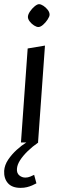

<svg xmlns="http://www.w3.org/2000/svg" viewBox="-48 -679 288 915"><path d="M51.9 0 83.9 -448 166.3 -461.8 133.3 0ZM134.7 -550.2Q126.3 -550.2 114.4 -557.6Q102.5 -565.1 93.8 -576.5Q85 -588 85 -598.1Q85 -609.4 94.6 -623.8Q104.2 -638.2 116.8 -648.6Q129.5 -659.1 137.9 -659.1Q147 -659.1 158.9 -651.3Q170.8 -643.5 179.5 -632.1Q188.3 -620.8 188.3 -609Q188.3 -600.4 178.9 -586Q169.6 -571.6 157.2 -560.9Q144.8 -550.2 134.7 -550.2ZM50 216.3Q9.2 216.3 -10.4 193.7Q-29.9 171.2 -28.2 135Q-26.2 107.4 -9 81.8Q8.3 56.2 32 34.8Q55.6 13.4 77.4 0H134.5Q106.7 19.2 84 41.3Q61.2 63.5 47.4 85.1Q33.7 106.8 32.7 126.2Q31.4 146.3 44 156.8Q56.6 167.3 72.9 167.3Q85 167.3 96.4 162.5Q107.7 157.6 114.7 154.3L125.6 194.7Q116.6 199.7 105.2 204.6Q93.9 209.5 80.4 212.9Q67 216.3 50 216.3Z"/></svg>

Font: Ancizar Sans Thin
Style: Italic
Weight: 100
Italic angle: -4°
Designer: Cesar Puertas, Viviana Monsalve, Julian Moncada, Julian Prieto, Jose Castro, Mariel Hernandez, Felipe Aragon, Sara Alarc
Version: Version 8.100